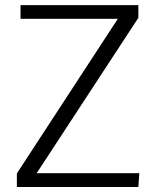

<svg xmlns="http://www.w3.org/2000/svg" viewBox="-20 -747 613 767"><path d="M47.4 0V-54.2L450.7 -671.9H62V-726.6H532.7V-675.8L126.5 -55.2H536.6L532.7 0Z"/></svg>

Font: Oxygen Light
Style: Regular
Weight: 300
Designer: vernon adams
Foundry: Vernon Adams
Version: Version Release 0.2.3 webfont; ttfautohint (v0.93.3-1d66) -l